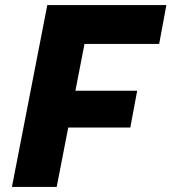

<svg xmlns="http://www.w3.org/2000/svg" viewBox="-20 -740 679 760"><path d="M27.2 0 167.2 -720H344.4L204.4 0ZM196.8 -235.2 224 -380.8H523L495.8 -235.2ZM260 -566 290 -720H638.6L610 -566Z"/></svg>

Font: Kufam
Style: Italic
Weight: 400
Italic angle: -11°
Designer: Artur Schmal
Foundry: Original Type
Version: Version 1.301; ttfautohint (v1.8.3)